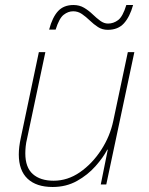

<svg xmlns="http://www.w3.org/2000/svg" viewBox="-20 -736 593 766"><path d="M190 10Q125 10 90 -23Q55 -56 55 -120Q55 -149 63 -186L135 -528H161L88 -183Q84 -167 82.5 -152Q81 -137 81 -124Q81 -68 111 -41.5Q141 -15 194 -15Q250 -15 299 -49Q348 -83 383.5 -137.5Q419 -192 432 -254L490 -528H516L404 0H382L410 -139H408Q392 -108 361 -73Q330 -38 287 -14Q244 10 190 10ZM176 -618Q189 -667 211.5 -691.5Q234 -716 273 -716Q297 -716 315.5 -705Q334 -694 349.5 -679Q365 -664 380 -653Q395 -642 411 -642Q433 -642 451.5 -656Q470 -670 484 -716H511Q498 -669 474.5 -643Q451 -617 410 -617Q388 -617 371 -628Q354 -639 338.5 -654Q323 -669 307 -680Q291 -691 272 -691Q252 -691 234 -677Q216 -663 202 -618Z"/></svg>

Font: Noto Sans Thin
Style: Italic
Weight: 100
Italic angle: -12°
Designer: Monotype Design Team
Foundry: Monotype Imaging Inc.
Version: Version 2.013; ttfautohint (v1.8.4.7-5d5b)